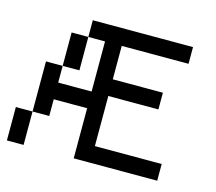

<svg xmlns="http://www.w3.org/2000/svg" viewBox="-79 -597 782 694"><g transform="rotate(15 312.5 -250.0)"><path d="M187.5 -437.5V-500H250V-437.5ZM250 -437.5V-500H312.5V-437.5ZM312.5 -437.5V-500H375V-437.5ZM375 -437.5V-500H437.5V-437.5ZM437.5 -437.5V-500H500V-437.5ZM500 -437.5V-500H562.5V-437.5ZM125 -375V-437.5H187.5V-375ZM125 -312.5V-375H187.5V-312.5ZM62.5 -250V-312.5H125V-250ZM62.5 -187.5V-250H125V-187.5ZM62.5 -125V-187.5H125V-125ZM0 -62.5V-125H62.5V-62.5ZM0 0V-62.5H62.5V0ZM125 -187.5V-250H187.5V-187.5ZM187.5 -187.5V-250H250V-187.5ZM250 -375V-437.5H312.5V-375ZM250 -312.5V-375H312.5V-312.5ZM250 -250V-312.5H312.5V-250ZM250 -187.5V-250H312.5V-187.5ZM250 -125V-187.5H312.5V-125ZM250 -62.5V-125H312.5V-62.5ZM250 0V-62.5H312.5V0ZM312.5 0V-62.5H375V0ZM375 0V-62.5H437.5V0ZM437.5 0V-62.5H500V0ZM500 0V-62.5H562.5V0ZM312.5 -250V-312.5H375V-250ZM375 -250V-312.5H437.5V-250ZM437.5 -250V-312.5H500V-250Z"/></g></svg>

Font: AprilSans
Style: Regular
Weight: 400
Designer: typesprite
Version: Version 1.001;PS 001.001;hotconv 1.0.88;makeotf.lib2.5.64775